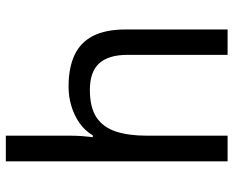

<svg xmlns="http://www.w3.org/2000/svg" viewBox="-91 -709 800 658"><g transform="rotate(-90 309.0 -380.0)"><path d="M173 -537Q173 -518 171.5 -498Q170 -478 168 -462H174Q191 -490 217 -508Q243 -526 275 -535.5Q307 -545 341 -545Q406 -545 449.5 -524.5Q493 -504 515 -461Q537 -418 537 -349V0H450V-343Q450 -408 421 -440Q392 -472 330 -472Q270 -472 236 -449.5Q202 -427 187.5 -383.5Q173 -340 173 -277V0H85V-760H173Z"/></g></svg>

Font: Noto Sans Khmer UI
Style: Regular
Weight: 400
Designer: Danh Hong and the Monotype Design Team
Foundry: Monotype Imaging Inc.
Version: Version 2.002